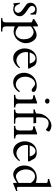

<svg xmlns="http://www.w3.org/2000/svg" viewBox="1330 -2096 1016 3716"><g transform="rotate(90 1838.0 -238.0)"><path d="M293.9 -111.3Q293.9 -84.5 283.2 -61.5Q272.5 -38.6 254.2 -21.7Q235.8 -4.9 210.9 4.6Q186 14.2 157.2 14.2Q144.5 14.2 132.3 11.5Q120.1 8.8 108.9 4.9Q100.6 4.4 92.5 1.5Q84.5 -1.5 81.5 -1.5Q78.6 -1.5 74 1.7Q69.3 4.9 65.4 11.2H44.9L32.2 -113.3H54.7Q60.1 -91.8 69.3 -73.2Q78.6 -54.7 91.3 -41Q104 -27.3 120.1 -19.5Q136.2 -11.7 154.8 -11.7Q168.9 -11.7 182.1 -16.8Q195.3 -22 205.6 -31Q215.8 -40 221.9 -52.7Q228 -65.4 228 -80.6Q228 -95.2 220 -111.6Q211.9 -127.9 194.8 -145Q189 -150.9 177.7 -159.7Q166.5 -168.5 152.6 -178.5Q138.7 -188.5 123.8 -199.5Q108.9 -210.4 95 -220.5Q81.1 -230.5 69.8 -239.5Q58.6 -248.5 52.2 -254.9Q43 -266.1 38.8 -283.9Q34.7 -301.8 32.2 -318.4Q32.2 -346.2 42.7 -368.9Q53.2 -391.6 71.8 -407.7Q90.3 -423.8 116.5 -432.6Q142.6 -441.4 173.3 -441.4Q215.8 -441.4 260.7 -424.3L263.7 -321.3H239.7Q236.8 -341.3 229.7 -357.7Q222.7 -374 212.2 -386Q201.7 -397.9 187.5 -404.5Q173.3 -411.1 156.2 -411.1Q144.5 -411.1 133.3 -407Q122.1 -402.8 113.3 -395Q104.5 -387.2 99.1 -376.7Q93.8 -366.2 93.8 -353.5Q93.8 -339.4 102.5 -322.5Q111.3 -305.7 127 -293.5Q130.9 -289.6 147.5 -278.8Q164.1 -268.1 188 -251.5Q215.8 -232.9 236.1 -216.3Q256.3 -199.7 269 -183.3Q281.7 -167 287.8 -149.4Q293.9 -131.8 293.9 -111.3Z M740.2 -187Q740.2 -312.5 663.1 -360.4Q631.8 -380.9 601.6 -380.9Q590.3 -380.9 576.7 -377Q563 -373 548.6 -366.2Q534.2 -359.4 519.5 -349.9Q504.9 -340.3 491.2 -329.1V-87.9Q522 -61.5 554.4 -46.1Q586.9 -30.8 615.2 -30.8Q640.1 -30.8 662.8 -42.2Q685.5 -53.7 702.6 -74.2Q719.7 -94.7 730 -123.5Q740.2 -152.3 740.2 -187ZM815.9 -235.4Q815.9 -204.6 807.9 -175Q799.8 -145.5 785.2 -118.2Q769.5 -88.9 748.3 -65.7Q727.1 -42.5 701.7 -26.4Q675.8 -10.3 646.2 -2Q616.7 6.3 586.4 6.8Q566.9 6.8 542.2 1.2Q517.6 -4.4 491.2 -14.6V157.2Q491.2 224.1 560.1 224.1H590.3V250H331.5V224.1H346.2Q364.7 224.1 377.7 220.5Q390.6 216.8 398.7 208Q406.7 199.2 410.2 184.8Q413.6 170.4 413.6 148.4V-325.2Q413.6 -336.9 408.2 -343.5Q402.8 -350.1 393.8 -354.2Q384.8 -358.4 373.3 -361.1Q361.8 -363.8 350.1 -367.2V-391.6L464.4 -462.9H491.2V-364.3Q541.5 -402.3 582 -420.4Q622.6 -438.5 655.3 -438.5Q699.7 -438.5 734.4 -411.4Q769 -384.3 793.9 -334Q803.7 -312 809.6 -286.4Q815.4 -260.7 815.9 -235.4Z M1210 -304.7Q1205.1 -327.1 1195.6 -347.4Q1186 -367.7 1172.9 -383.1Q1159.7 -398.4 1142.8 -407.5Q1126 -416.5 1106.9 -416.5Q1087.4 -416.5 1070.6 -408.4Q1053.7 -400.4 1039.6 -385.7Q1025.4 -371.1 1014.2 -350.3Q1002.9 -329.6 995.6 -304.7ZM1304.7 -272H992.2Q987.8 -242.7 987.8 -229.5Q987.8 -195.3 999.5 -163.1Q1011.2 -130.9 1032.5 -105.7Q1053.7 -80.6 1083.5 -64.7Q1113.3 -48.8 1148.9 -46.9Q1185.1 -47.9 1220.2 -65.2Q1255.4 -82.5 1285.6 -117.7L1299.3 -100.1Q1211.4 14.2 1105.5 14.2Q1050.8 14.2 1009 -14.6Q967.3 -43.5 940.9 -98.1Q929.7 -123 923.3 -151.1Q917 -179.2 917 -208.5Q917 -253.4 931.2 -295.4Q945.3 -337.4 972.2 -369.9Q999 -402.3 1037.8 -421.9Q1076.7 -441.4 1126 -441.4Q1172.4 -441.4 1204.6 -429.2Q1236.8 -417 1254.4 -391.1Q1261.7 -375.5 1273.9 -353.3Q1286.1 -331.1 1304.7 -301.3Z M1763.7 -101.6Q1692.9 14.2 1569.8 14.2Q1531.2 14.2 1498.3 -1.2Q1465.3 -16.6 1441.2 -44.4Q1417 -72.3 1403.1 -111.1Q1389.2 -149.9 1388.2 -196.3Q1388.2 -243.2 1405.8 -287.4Q1423.3 -331.5 1455.8 -365.7Q1488.3 -399.9 1534.2 -420.7Q1580.1 -441.4 1636.7 -441.4Q1661.6 -441.4 1683.6 -437.5Q1705.6 -433.6 1722.4 -425.5Q1739.3 -417.5 1749 -405.8Q1758.8 -394 1758.8 -377.9Q1758.8 -343.3 1726.1 -343.3Q1701.2 -343.3 1667 -374.5Q1648.9 -392.1 1631.6 -400.4Q1614.3 -408.7 1599.6 -408.7Q1574.7 -408.7 1550.5 -394.8Q1526.4 -380.9 1507.1 -355.7Q1487.8 -330.6 1476.1 -295.9Q1464.4 -261.2 1464.4 -219.7Q1464.4 -110.8 1537.6 -60.1Q1554.7 -48.8 1573.7 -42.2Q1592.8 -35.6 1613.3 -35.6Q1649.9 -35.6 1682.6 -54.9Q1715.3 -74.2 1744.1 -115.2Z M1985.8 -645Q1985.8 -624.5 1971.4 -612.8Q1957 -601.1 1936 -601.1Q1927.2 -601.1 1918.5 -604.2Q1909.7 -607.4 1902.8 -613.3Q1896 -619.1 1891.8 -627.2Q1887.7 -635.3 1887.7 -645Q1887.7 -664.6 1902.1 -676.3Q1916.5 -688 1936 -688Q1957 -688 1971.4 -676.3Q1985.8 -664.6 1985.8 -645ZM2059.6 0H1816.9V-25.9Q1865.2 -25.9 1885.3 -43.9Q1905.3 -62 1905.3 -101.1V-316.4Q1905.3 -333.5 1902.1 -345Q1898.9 -356.4 1895 -359.4Q1889.2 -363.3 1879.6 -365.5Q1870.1 -367.7 1859.6 -369.4Q1849.1 -371.1 1838.9 -372.8Q1828.6 -374.5 1821.8 -377V-398.4L1963.4 -447.3H1982.9V-83.5Q1982.9 -25.9 2059.6 -25.9Z M2658.7 0H2415.5V-25.9Q2439.9 -25.9 2457 -30.3Q2474.1 -34.7 2484.6 -43.9Q2495.1 -53.2 2499.8 -67.4Q2504.4 -81.5 2504.4 -101.1V-316.4Q2504.4 -333 2501.2 -344.5Q2498 -356 2493.7 -359.4Q2488.8 -363.3 2479.7 -365.5Q2470.7 -367.7 2460.4 -369.6Q2450.2 -371.6 2439.7 -373.3Q2429.2 -375 2420.9 -377V-398.4L2561.5 -447.3H2581.5V-83.5Q2581.5 -25.9 2658.7 -25.9ZM2525.4 -672.9Q2525.4 -669.4 2521.5 -660.4Q2517.6 -651.4 2512.5 -642.1Q2507.3 -632.8 2502 -625.7Q2496.6 -618.7 2493.2 -618.7Q2489.3 -618.7 2479.5 -626Q2469.7 -633.3 2452.1 -645.5Q2432.1 -658.7 2410.9 -664.8Q2389.6 -670.9 2368.2 -671.4Q2251.5 -671.4 2251.5 -508.8V-429.7H2359.9L2368.2 -377.4H2251.5V-85.9Q2251.5 -69.8 2255.1 -58.3Q2258.8 -46.9 2267.6 -39.6Q2276.4 -32.2 2291.3 -29.1Q2306.2 -25.9 2328.6 -25.9H2371.6V0H2102.5V-25.9Q2126.5 -25.9 2140.9 -29.5Q2155.3 -33.2 2162.8 -41.5Q2170.4 -49.8 2172.9 -63.5Q2175.3 -77.1 2175.3 -97.7V-377.4H2096.7V-400.9Q2118.2 -405.3 2138.2 -412.4Q2158.2 -419.4 2175.3 -428.2Q2176.3 -460 2179.9 -491.9Q2183.6 -523.9 2191.9 -546.9Q2201.7 -575.2 2218.5 -600.8Q2235.4 -626.5 2257.3 -648.9Q2295.4 -688.5 2334.5 -707Q2373.5 -725.6 2412.6 -725.6Q2430.7 -725.6 2450.7 -720.5Q2470.7 -715.3 2487.3 -707.8Q2503.9 -700.2 2514.6 -690.9Q2525.4 -681.6 2525.4 -672.9Z M3007.8 -304.7Q3002.9 -327.1 2993.4 -347.4Q2983.9 -367.7 2970.7 -383.1Q2957.5 -398.4 2940.7 -407.5Q2923.8 -416.5 2904.8 -416.5Q2885.3 -416.5 2868.4 -408.4Q2851.6 -400.4 2837.4 -385.7Q2823.2 -371.1 2812 -350.3Q2800.8 -329.6 2793.5 -304.7ZM3102.5 -272H2790Q2785.6 -242.7 2785.6 -229.5Q2785.6 -195.3 2797.4 -163.1Q2809.1 -130.9 2830.3 -105.7Q2851.6 -80.6 2881.3 -64.7Q2911.1 -48.8 2946.8 -46.9Q2982.9 -47.9 3018.1 -65.2Q3053.2 -82.5 3083.5 -117.7L3097.2 -100.1Q3009.3 14.2 2903.3 14.2Q2848.6 14.2 2806.9 -14.6Q2765.1 -43.5 2738.8 -98.1Q2727.5 -123 2721.2 -151.1Q2714.8 -179.2 2714.8 -208.5Q2714.8 -253.4 2729 -295.4Q2743.2 -337.4 2770 -369.9Q2796.9 -402.3 2835.7 -421.9Q2874.5 -441.4 2923.8 -441.4Q2970.2 -441.4 3002.4 -429.2Q3034.7 -417 3052.2 -391.1Q3059.6 -375.5 3071.8 -353.3Q3084 -331.1 3102.5 -301.3Z M3520 -328.6Q3493.7 -366.7 3461.7 -387.2Q3429.7 -407.7 3394.5 -407.7Q3366.2 -407.7 3341.3 -395.5Q3316.4 -383.3 3298.1 -360.6Q3279.8 -337.9 3269.3 -305.2Q3258.8 -272.5 3258.8 -231.9Q3258.8 -195.3 3269.3 -160.6Q3279.8 -126 3298.3 -98.6Q3316.9 -71.3 3341.8 -54.7Q3366.7 -38.1 3396 -38.1Q3407.2 -38.1 3421.9 -42.5Q3436.5 -46.9 3453.1 -54.2Q3469.7 -61.5 3486.8 -71Q3503.9 -80.6 3520 -90.8ZM3674.8 -42.5 3536.1 14.2H3520V-60.1Q3469.2 -23.4 3428.2 -4.6Q3387.2 14.2 3356.4 14.2Q3322.3 14.2 3290.8 -1.7Q3259.3 -17.6 3235.4 -45.9Q3211.4 -74.2 3197.3 -112.5Q3183.1 -150.9 3183.1 -196.3Q3183.1 -338.9 3296.9 -409.2Q3324.7 -425.8 3354.5 -433.3Q3384.3 -440.9 3417 -441.4Q3443.4 -441.4 3470 -436.3Q3496.6 -431.2 3520 -422.9V-626.5Q3520 -633.8 3518.6 -638.2Q3517.1 -642.6 3513.2 -645.5Q3509.3 -648.4 3501.7 -650.4Q3494.1 -652.3 3481.4 -653.8L3443.4 -657.7V-680.7L3596.7 -726.1V-93.8Q3596.7 -57.1 3625 -57.1Q3634.8 -57.1 3648.4 -61Q3662.1 -64.9 3674.8 -68.8Z"/></g></svg>

Font: XB Niloofar
Style: Regular
Weight: 400
Designer: Behnam
Foundry: Irmug
Version: Version 7.201 2008